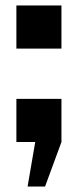

<svg xmlns="http://www.w3.org/2000/svg" viewBox="-20 -520 285 703"><path d="M205 -500V-342H40V-500ZM205 0 145 163H81L109 0H40V-158H205Z"/></svg>

Font: FFF_AZADLIQ Black
Style: Regular
Weight: 900
Designer: bBox Type GmbH
Foundry: bBox Type GmbH
Version: Version 1.001